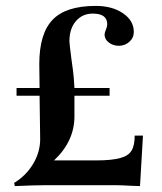

<svg xmlns="http://www.w3.org/2000/svg" viewBox="-20 -627 547 650"><path d="M30 3 28 -8Q68 -32 92 -72Q116 -112 116 -156L114 -303H36V-329H114L113 -410Q113 -513 158 -560Q203 -607 304 -607Q360 -607 396.5 -582Q433 -557 433 -519Q433 -499 418 -485.5Q403 -472 382 -472Q363 -472 348.5 -483Q334 -494 334 -510Q334 -516 339 -528Q343 -537 343 -545Q343 -581 294 -581Q259 -581 237 -555.5Q215 -530 215 -487Q215 -481 221 -433Q224 -412 227 -389Q230 -368 232 -329H351V-303H232V-233Q232 -149 163 -84H308Q358 -84 387 -92Q414 -99 425 -116.5Q436 -134 436 -168H464L454 3L425 2Q389 0 376 0H130Q98 0 30 3Z"/></svg>

Font: UnnaMedium
Style: Regular
Weight: 500
Designer: Jorge de Buen Unna
Foundry: Omnibus-Type
Version: Version 2.008;hotconv 1.0.109;makeotfexe 2.5.65596